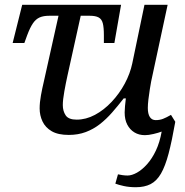

<svg xmlns="http://www.w3.org/2000/svg" viewBox="-20 -556 776 804"><path d="M549 228Q521 228 498.5 223Q476 218 463 213L474 174Q482 176 493.5 177.5Q505 179 514 179Q532 179 553.5 167Q575 155 596 131.5Q617 108 633 74Q649 40 657 -5Q644 0 623 5Q602 10 587 10Q562 10 543 -1.5Q524 -13 513 -34Q502 -55 502 -85Q502 -96 503.5 -112Q505 -128 507 -144H498Q474 -113 449.5 -85Q425 -57 398 -36Q371 -15 339 -3Q307 9 268 9Q223 9 196.5 -6.5Q170 -22 158 -47.5Q146 -73 146 -102Q146 -127 151.5 -157Q157 -187 163 -212L225 -490H186Q162 -490 146 -483Q130 -476 118 -458.5Q106 -441 94 -409L82 -376H33L73 -536H487L459 -376H415V-409Q415 -441 410.5 -458.5Q406 -476 393 -483Q380 -490 356 -490H318L262 -237Q256 -210 249.5 -174Q243 -138 243 -116Q243 -91 255 -73Q267 -55 301 -55Q340 -55 377.5 -75Q415 -95 447.5 -129.5Q480 -164 502.5 -206Q525 -248 534 -291L585 -536H682L613 -215Q611 -204 607.5 -183Q604 -162 601.5 -140Q599 -118 599 -104Q599 -79 607.5 -66Q616 -53 632 -53Q649 -53 663 -58.5Q677 -64 696 -75L714 -46Q700 34 686 87Q672 140 654 171Q636 202 610.5 215Q585 228 549 228Z"/></svg>

Font: Noto Serif
Style: Italic
Weight: 400
Italic angle: -12°
Designer: Monotype Design Team
Foundry: Monotype Imaging Inc.
Version: Version 2.013